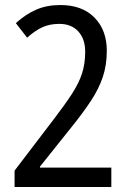

<svg xmlns="http://www.w3.org/2000/svg" viewBox="-20 -744 512 764"><path d="M423 0H38V-65L192 -267Q238 -327 266 -370Q294 -413 306.5 -452Q319 -491 319 -538Q319 -589 291.5 -619Q264 -649 216 -649Q178 -649 148.5 -635.5Q119 -622 88 -594L43 -652Q83 -688 125 -706Q167 -724 220 -724Q307 -724 356 -674Q405 -624 405 -542Q405 -485 389 -437.5Q373 -390 342 -343Q311 -296 266 -240L139 -81V-77H423Z"/></svg>

Font: Noto Sans Thai Looped Condensed
Style: Regular
Weight: 400
Width: 3
Designer: Sasikarn Vongin, Ben Mitchell
Foundry: The Fontpad Ltd
Version: Version 1.001; ttfautohint (v1.8.4.7-5d5b)